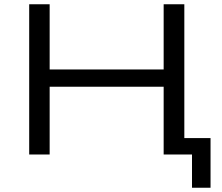

<svg xmlns="http://www.w3.org/2000/svg" viewBox="-20 -725 1043 901"><path d="M881 156V0H752V-77H968V156ZM117 0V-705H213V-399H748V-705H845V0H748V-318H213V0Z"/></svg>

Font: Nunito Sans 10pt Expanded
Style: Regular
Weight: 400
Width: 7
Designer: Vernon Adams
Foundry: Vernon Adams
Version: Version 3.101;gftools[0.9.27]